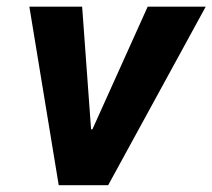

<svg xmlns="http://www.w3.org/2000/svg" viewBox="-20 -545 625 565"><path d="M66.4 -525.4H221.7L248 -164.6H252L414.6 -525.4H585.4L298.3 0H152.8Z"/></svg>

Font: Reddit Sans Fudge ExBold Italic
Style: Regular
Weight: 800
Italic angle: -11.25°
Designer: Stephen Hutchings
Version: Version 1.013